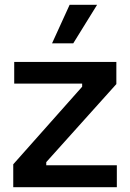

<svg xmlns="http://www.w3.org/2000/svg" viewBox="-20 -777 540 797"><path d="M35 0V-95L321 -417V-430H39V-520H463V-428L172 -104V-91H465V0ZM284 -597H196L269 -757H383Z"/></svg>

Font: Bricolage Grotesque 96pt ExtraBold Medium
Style: Regular
Weight: 500
Version: Version 1.001;gftools[0.9.33.dev8+g029e19f]